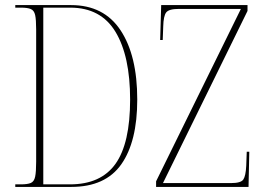

<svg xmlns="http://www.w3.org/2000/svg" viewBox="-20 -734 1032 754"><path d="M40 0V-10H62Q88 -10 101 -15.5Q114 -21 118 -40Q122 -59 122 -99V-618Q122 -657 118 -675Q114 -693 101 -698.5Q88 -704 62 -704H40V-714H259Q388 -714 453.5 -615Q519 -516 519 -343Q519 -178 456.5 -89Q394 0 260 0ZM255 -10Q376 -10 433.5 -90.5Q491 -171 491 -343Q491 -514 433.5 -609Q376 -704 256 -704H150V-10ZM593 0V-22L926 -699H682Q643 -699 632.5 -685Q622 -671 621 -630L619 -577H609L613 -714H952V-691L620 -15H887Q926 -15 935.5 -29Q945 -43 947 -83L949 -138H959L956 0Z"/></svg>

Font: Noto Serif Display Condensed Thin
Style: Regular
Weight: 100
Width: 3
Designer: Monotype Design Team
Foundry: Monotype Imaging Inc.
Version: Version 2.009